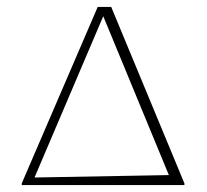

<svg xmlns="http://www.w3.org/2000/svg" viewBox="-20 -536 598 556"><path d="M302 -516 514 -5V0H43V-5L263 -516ZM80 -22 469 -29 279 -489Z"/></svg>

Font: Piazzolla SC Thin
Style: Regular
Weight: 100
Designer: Juan Pablo del Peral
Foundry: Huerta Tipografica
Version: Version 1.330